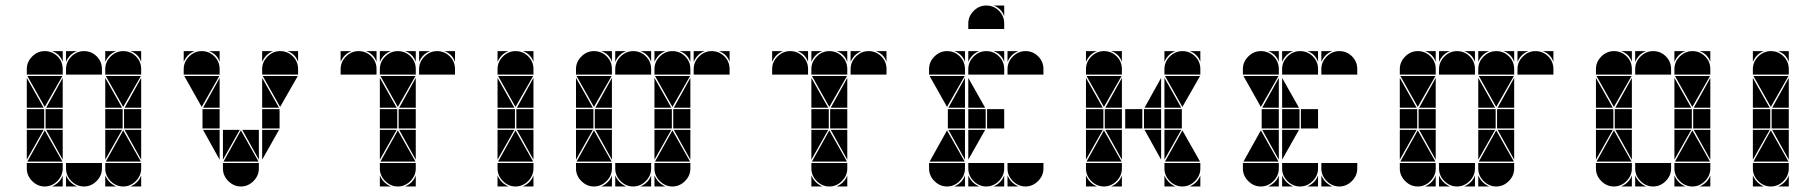

<svg xmlns="http://www.w3.org/2000/svg" viewBox="-20 -677 6572 695"><path d="M284 -492Q311 -492 330 -473Q349 -454 349 -427V-407H219V-427Q219 -453 238.5 -472.5Q258 -492 284 -492ZM142 -492Q169 -492 188 -473Q207 -454 207 -427V-407H77V-427Q77 -453 96.5 -472.5Q116 -492 142 -492ZM426 -492Q453 -492 472 -473Q491 -454 491 -427V-407H361V-427Q361 -453 380.5 -472.5Q400 -492 426 -492ZM426 -2Q400 -2 380.5 -21.5Q361 -41 361 -67V-87H491V-67Q491 -41 471.5 -21.5Q452 -2 426 -2ZM142 -2Q116 -2 96.5 -21.5Q77 -41 77 -67V-87H207V-67Q207 -41 187.5 -21.5Q168 -2 142 -2ZM284 -2Q258 -2 238.5 -21.5Q219 -41 219 -67V-87H349V-67Q349 -41 329.5 -21.5Q310 -2 284 -2ZM363 -92 426 -205 490 -92ZM79 -92 142 -205 206 -92ZM206 -402 142 -290 79 -402ZM490 -402 426 -290 363 -402ZM424 -212H361V-282H424ZM140 -212H77V-282H140ZM491 -212H429V-282H491ZM207 -212H145V-282H207ZM77 -287V-395L138 -287ZM361 -287V-395L422 -287ZM361 -207H422L361 -99ZM77 -207H138L77 -99ZM207 -287H147L207 -395ZM491 -207V-99L431 -207ZM207 -207V-99L147 -207ZM491 -287H431L491 -395ZM219 -42Q231 -14 259 -2H219ZM361 -42Q373 -14 401 -2H361ZM361 -492H401Q387 -487 377 -477Q367 -467 361 -453ZM168 -2Q182 -8 192 -18Q202 -28 207 -42V-2ZM219 -492H259Q245 -487 235 -477Q225 -467 219 -453ZM452 -2Q466 -8 476 -18Q486 -28 491 -42V-2ZM491 -492V-453Q481 -482 452 -492ZM207 -492V-453Q197 -482 168 -492Z M710 -492Q737 -492 756 -473Q775 -454 775 -427V-407H645V-427Q645 -453 664.5 -472.5Q684 -492 710 -492ZM994 -492Q1021 -492 1040 -473Q1059 -454 1059 -427V-407H929V-427Q929 -453 948.5 -472.5Q968 -492 994 -492ZM852 -2Q826 -2 806.5 -21.5Q787 -41 787 -67V-87H917V-67Q917 -41 897.5 -21.5Q878 -2 852 -2ZM789 -92 852 -205 916 -92ZM774 -402 710 -290 647 -402ZM1058 -402 994 -290 931 -402ZM992 -212H929V-282H992ZM775 -212H713V-282H775ZM929 -287V-395L990 -287ZM929 -207H990L929 -99ZM787 -207H848L787 -99ZM775 -287H715L775 -395ZM917 -207V-99L857 -207ZM775 -207V-99L715 -207ZM929 -492H969Q955 -487 945 -477Q935 -467 929 -453ZM645 -492H685Q671 -487 661 -477Q651 -467 645 -453ZM1059 -492V-453Q1049 -482 1020 -492ZM775 -492V-453Q765 -482 736 -492Z M1420 -492Q1447 -492 1466 -473Q1485 -454 1485 -427V-407H1355V-427Q1355 -453 1374.5 -472.5Q1394 -492 1420 -492ZM1420 -2Q1394 -2 1374.5 -21.5Q1355 -41 1355 -67V-87H1485V-67Q1485 -41 1465.5 -21.5Q1446 -2 1420 -2ZM1357 -92 1420 -205 1484 -92ZM1484 -402 1420 -290 1357 -402ZM1418 -212H1355V-282H1418ZM1485 -212H1423V-282H1485ZM1355 -287V-395L1416 -287ZM1355 -207H1416L1355 -99ZM1485 -207V-99L1425 -207ZM1485 -287H1425L1485 -395ZM1355 -42Q1367 -14 1395 -2H1355ZM1446 -2Q1460 -8 1470 -18Q1480 -28 1485 -42V-2ZM1355 -492H1395Q1381 -487 1371 -477Q1361 -467 1355 -453ZM1485 -492V-453Q1475 -482 1446 -492ZM1278 -492Q1305 -492 1324 -473Q1343 -454 1343 -427V-407H1213V-427Q1213 -453 1232.5 -472.5Q1252 -492 1278 -492ZM1562 -492Q1589 -492 1608 -473Q1627 -454 1627 -427V-407H1497V-427Q1497 -453 1516.5 -472.5Q1536 -492 1562 -492ZM1497 -492H1537Q1523 -487 1513 -477Q1503 -467 1497 -453ZM1343 -492V-453Q1333 -482 1304 -492ZM1213 -492H1253Q1239 -487 1229 -477Q1219 -467 1213 -453ZM1627 -492V-453Q1617 -482 1588 -492Z M1846 -492Q1873 -492 1892 -473Q1911 -454 1911 -427V-407H1781V-427Q1781 -453 1800.5 -472.5Q1820 -492 1846 -492ZM1846 -2Q1820 -2 1800.5 -21.5Q1781 -41 1781 -67V-87H1911V-67Q1911 -41 1891.5 -21.5Q1872 -2 1846 -2ZM1783 -92 1846 -205 1910 -92ZM1910 -402 1846 -290 1783 -402ZM1844 -212H1781V-282H1844ZM1911 -212H1849V-282H1911ZM1781 -287V-395L1842 -287ZM1781 -207H1842L1781 -99ZM1911 -287H1851L1911 -395ZM1911 -207V-99L1851 -207ZM1781 -42Q1793 -14 1821 -2H1781ZM1781 -492H1821Q1807 -487 1797 -477Q1787 -467 1781 -453ZM1872 -2Q1886 -8 1896 -18Q1906 -28 1911 -42V-2ZM1911 -492V-453Q1901 -482 1872 -492Z M2272 -492Q2299 -492 2318 -473Q2337 -454 2337 -427V-407H2207V-427Q2207 -453 2226.5 -472.5Q2246 -492 2272 -492ZM2130 -492Q2157 -492 2176 -473Q2195 -454 2195 -427V-407H2065V-427Q2065 -453 2084.5 -472.5Q2104 -492 2130 -492ZM2414 -492Q2441 -492 2460 -473Q2479 -454 2479 -427V-407H2349V-427Q2349 -453 2368.5 -472.5Q2388 -492 2414 -492ZM2414 -2Q2388 -2 2368.5 -21.5Q2349 -41 2349 -67V-87H2479V-67Q2479 -41 2459.5 -21.5Q2440 -2 2414 -2ZM2130 -2Q2104 -2 2084.5 -21.5Q2065 -41 2065 -67V-87H2195V-67Q2195 -41 2175.5 -21.5Q2156 -2 2130 -2ZM2272 -2Q2246 -2 2226.5 -21.5Q2207 -41 2207 -67V-87H2337V-67Q2337 -41 2317.5 -21.5Q2298 -2 2272 -2ZM2351 -92 2414 -205 2478 -92ZM2067 -92 2130 -205 2194 -92ZM2194 -402 2130 -290 2067 -402ZM2478 -402 2414 -290 2351 -402ZM2412 -212H2349V-282H2412ZM2128 -212H2065V-282H2128ZM2479 -212H2417V-282H2479ZM2195 -212H2133V-282H2195ZM2065 -287V-395L2126 -287ZM2349 -287V-395L2410 -287ZM2349 -207H2410L2349 -99ZM2065 -207H2126L2065 -99ZM2195 -287H2135L2195 -395ZM2479 -207V-99L2419 -207ZM2195 -207V-99L2135 -207ZM2479 -287H2419L2479 -395ZM2207 -42Q2219 -14 2247 -2H2207ZM2349 -42Q2361 -14 2389 -2H2349ZM2349 -492H2389Q2375 -487 2365 -477Q2355 -467 2349 -453ZM2298 -2Q2312 -8 2322 -18Q2332 -28 2337 -42V-2ZM2156 -2Q2170 -8 2180 -18Q2190 -28 2195 -42V-2ZM2207 -492H2247Q2233 -487 2223 -477Q2213 -467 2207 -453ZM2337 -492V-453Q2327 -482 2298 -492ZM2195 -492V-453Q2185 -482 2156 -492ZM2556 -492Q2583 -492 2602 -473Q2621 -454 2621 -427V-407H2491V-427Q2491 -453 2510.5 -472.5Q2530 -492 2556 -492ZM2491 -492H2531Q2517 -487 2507 -477Q2497 -467 2491 -453ZM2621 -492V-453Q2611 -482 2582 -492ZM2479 -492V-453Q2469 -482 2440 -492Z M2982 -492Q3009 -492 3028 -473Q3047 -454 3047 -427V-407H2917V-427Q2917 -453 2936.5 -472.5Q2956 -492 2982 -492ZM2982 -2Q2956 -2 2936.5 -21.5Q2917 -41 2917 -67V-87H3047V-67Q3047 -41 3027.5 -21.5Q3008 -2 2982 -2ZM2919 -92 2982 -205 3046 -92ZM3046 -402 2982 -290 2919 -402ZM2980 -212H2917V-282H2980ZM3047 -212H2985V-282H3047ZM2917 -287V-395L2978 -287ZM2917 -207H2978L2917 -99ZM3047 -207V-99L2987 -207ZM3047 -287H2987L3047 -395ZM2917 -42Q2929 -14 2957 -2H2917ZM3008 -2Q3022 -8 3032 -18Q3042 -28 3047 -42V-2ZM2917 -492H2957Q2943 -487 2933 -477Q2923 -467 2917 -453ZM3047 -492V-453Q3037 -482 3008 -492ZM2840 -492Q2867 -492 2886 -473Q2905 -454 2905 -427V-407H2775V-427Q2775 -453 2794.5 -472.5Q2814 -492 2840 -492ZM3124 -492Q3151 -492 3170 -473Q3189 -454 3189 -427V-407H3059V-427Q3059 -453 3078.5 -472.5Q3098 -492 3124 -492ZM3059 -492H3099Q3085 -487 3075 -477Q3065 -467 3059 -453ZM2905 -492V-453Q2895 -482 2866 -492ZM2775 -492H2815Q2801 -487 2791 -477Q2781 -467 2775 -453ZM3189 -492V-453Q3179 -482 3150 -492Z M3550 -492Q3577 -492 3596 -473Q3615 -454 3615 -427V-407H3485V-427Q3485 -453 3504.5 -472.5Q3524 -492 3550 -492ZM3408 -492Q3435 -492 3454 -473Q3473 -454 3473 -427V-407H3343V-427Q3343 -453 3362.5 -472.5Q3382 -492 3408 -492ZM3692 -492Q3719 -492 3738 -473Q3757 -454 3757 -427V-407H3627V-427Q3627 -453 3646.5 -472.5Q3666 -492 3692 -492ZM3692 -2Q3666 -2 3646.5 -21.5Q3627 -41 3627 -67V-87H3757V-67Q3757 -41 3737.5 -21.5Q3718 -2 3692 -2ZM3408 -2Q3382 -2 3362.5 -21.5Q3343 -41 3343 -67V-87H3473V-67Q3473 -41 3453.5 -21.5Q3434 -2 3408 -2ZM3550 -2Q3524 -2 3504.5 -21.5Q3485 -41 3485 -67V-87H3615V-67Q3615 -41 3595.5 -21.5Q3576 -2 3550 -2ZM3345 -92 3408 -205 3472 -92ZM3472 -402 3408 -290 3345 -402ZM3548 -212H3485V-282H3548ZM3615 -212H3553V-282H3615ZM3473 -212H3411V-282H3473ZM3473 -287H3413L3473 -395ZM3473 -207V-99L3413 -207ZM3485 -42Q3497 -14 3525 -2H3485ZM3627 -42Q3639 -14 3667 -2H3627ZM3627 -492H3667Q3653 -487 3643 -477Q3633 -467 3627 -453ZM3576 -2Q3590 -8 3600 -18Q3610 -28 3615 -42V-2ZM3434 -2Q3448 -8 3458 -18Q3468 -28 3473 -42V-2ZM3485 -492H3525Q3511 -487 3501 -477Q3491 -467 3485 -453ZM3615 -492V-453Q3605 -482 3576 -492ZM3473 -492V-453Q3463 -482 3434 -492ZM3485 -287V-395L3546 -287ZM3485 -207H3546L3485 -99ZM3550 -657Q3577 -657 3596 -638Q3615 -619 3615 -592V-572H3485V-592Q3485 -618 3504.5 -637.5Q3524 -657 3550 -657ZM3615 -657V-618Q3605 -647 3576 -657Z M3976 -492Q4003 -492 4022 -473Q4041 -454 4041 -427V-407H3911V-427Q3911 -453 3930.5 -472.5Q3950 -492 3976 -492ZM4260 -492Q4287 -492 4306 -473Q4325 -454 4325 -427V-407H4195V-427Q4195 -453 4214.5 -472.5Q4234 -492 4260 -492ZM4260 -2Q4234 -2 4214.5 -21.5Q4195 -41 4195 -67V-87H4325V-67Q4325 -41 4305.5 -21.5Q4286 -2 4260 -2ZM3976 -2Q3950 -2 3930.5 -21.5Q3911 -41 3911 -67V-87H4041V-67Q4041 -41 4021.5 -21.5Q4002 -2 3976 -2ZM4197 -92 4260 -205 4324 -92ZM3913 -92 3976 -205 4040 -92ZM4040 -402 3976 -290 3913 -402ZM4324 -402 4260 -290 4197 -402ZM4258 -212H4195V-282H4258ZM3974 -212H3911V-282H3974ZM4183 -212H4121V-282H4183ZM4115 -212H4053V-282H4115ZM3911 -287V-395L3972 -287ZM4195 -287V-395L4256 -287ZM4195 -207H4256L4195 -99ZM3911 -207H3972L3911 -99ZM4041 -287H3981L4041 -395ZM4183 -207V-99L4123 -207ZM4183 -287H4123L4183 -395ZM4041 -207V-99L3981 -207ZM3911 -42Q3923 -14 3951 -2H3911ZM4195 -42Q4207 -14 4235 -2H4195ZM4195 -492H4235Q4221 -487 4211 -477Q4201 -467 4195 -453ZM3911 -492H3951Q3937 -487 3927 -477Q3917 -467 3911 -453ZM4002 -2Q4016 -8 4026 -18Q4036 -28 4041 -42V-2ZM4286 -2Q4300 -8 4310 -18Q4320 -28 4325 -42V-2ZM4325 -492V-453Q4315 -482 4286 -492ZM4041 -492V-453Q4031 -482 4002 -492ZM4041 -212H3979V-282H4041Z M4686 -492Q4713 -492 4732 -473Q4751 -454 4751 -427V-407H4621V-427Q4621 -453 4640.5 -472.5Q4660 -492 4686 -492ZM4544 -492Q4571 -492 4590 -473Q4609 -454 4609 -427V-407H4479V-427Q4479 -453 4498.5 -472.5Q4518 -492 4544 -492ZM4828 -492Q4855 -492 4874 -473Q4893 -454 4893 -427V-407H4763V-427Q4763 -453 4782.5 -472.5Q4802 -492 4828 -492ZM4828 -2Q4802 -2 4782.5 -21.5Q4763 -41 4763 -67V-87H4893V-67Q4893 -41 4873.5 -21.5Q4854 -2 4828 -2ZM4544 -2Q4518 -2 4498.5 -21.5Q4479 -41 4479 -67V-87H4609V-67Q4609 -41 4589.5 -21.5Q4570 -2 4544 -2ZM4686 -2Q4660 -2 4640.5 -21.5Q4621 -41 4621 -67V-87H4751V-67Q4751 -41 4731.5 -21.5Q4712 -2 4686 -2ZM4481 -92 4544 -205 4608 -92ZM4608 -402 4544 -290 4481 -402ZM4684 -212H4621V-282H4684ZM4751 -212H4689V-282H4751ZM4609 -212H4547V-282H4609ZM4609 -287H4549L4609 -395ZM4609 -207V-99L4549 -207ZM4621 -42Q4633 -14 4661 -2H4621ZM4763 -42Q4775 -14 4803 -2H4763ZM4763 -492H4803Q4789 -487 4779 -477Q4769 -467 4763 -453ZM4712 -2Q4726 -8 4736 -18Q4746 -28 4751 -42V-2ZM4570 -2Q4584 -8 4594 -18Q4604 -28 4609 -42V-2ZM4621 -492H4661Q4647 -487 4637 -477Q4627 -467 4621 -453ZM4751 -492V-453Q4741 -482 4712 -492ZM4609 -492V-453Q4599 -482 4570 -492ZM4621 -287V-395L4682 -287ZM4621 -207H4682L4621 -99Z M5254 -492Q5281 -492 5300 -473Q5319 -454 5319 -427V-407H5189V-427Q5189 -453 5208.5 -472.5Q5228 -492 5254 -492ZM5112 -492Q5139 -492 5158 -473Q5177 -454 5177 -427V-407H5047V-427Q5047 -453 5066.5 -472.5Q5086 -492 5112 -492ZM5396 -492Q5423 -492 5442 -473Q5461 -454 5461 -427V-407H5331V-427Q5331 -453 5350.5 -472.5Q5370 -492 5396 -492ZM5396 -2Q5370 -2 5350.5 -21.5Q5331 -41 5331 -67V-87H5461V-67Q5461 -41 5441.5 -21.5Q5422 -2 5396 -2ZM5112 -2Q5086 -2 5066.5 -21.5Q5047 -41 5047 -67V-87H5177V-67Q5177 -41 5157.5 -21.5Q5138 -2 5112 -2ZM5254 -2Q5228 -2 5208.5 -21.5Q5189 -41 5189 -67V-87H5319V-67Q5319 -41 5299.5 -21.5Q5280 -2 5254 -2ZM5333 -92 5396 -205 5460 -92ZM5049 -92 5112 -205 5176 -92ZM5176 -402 5112 -290 5049 -402ZM5460 -402 5396 -290 5333 -402ZM5394 -212H5331V-282H5394ZM5110 -212H5047V-282H5110ZM5461 -212H5399V-282H5461ZM5177 -212H5115V-282H5177ZM5047 -287V-395L5108 -287ZM5331 -287V-395L5392 -287ZM5331 -207H5392L5331 -99ZM5047 -207H5108L5047 -99ZM5177 -287H5117L5177 -395ZM5461 -207V-99L5401 -207ZM5177 -207V-99L5117 -207ZM5461 -287H5401L5461 -395ZM5189 -42Q5201 -14 5229 -2H5189ZM5331 -42Q5343 -14 5371 -2H5331ZM5331 -492H5371Q5357 -487 5347 -477Q5337 -467 5331 -453ZM5280 -2Q5294 -8 5304 -18Q5314 -28 5319 -42V-2ZM5138 -2Q5152 -8 5162 -18Q5172 -28 5177 -42V-2ZM5189 -492H5229Q5215 -487 5205 -477Q5195 -467 5189 -453ZM5319 -492V-453Q5309 -482 5280 -492ZM5177 -492V-453Q5167 -482 5138 -492ZM5538 -492Q5565 -492 5584 -473Q5603 -454 5603 -427V-407H5473V-427Q5473 -453 5492.5 -472.5Q5512 -492 5538 -492ZM5473 -492H5513Q5499 -487 5489 -477Q5479 -467 5473 -453ZM5603 -492V-453Q5593 -482 5564 -492ZM5461 -492V-453Q5451 -482 5422 -492Z M5964 -492Q5991 -492 6010 -473Q6029 -454 6029 -427V-407H5899V-427Q5899 -453 5918.5 -472.5Q5938 -492 5964 -492ZM5822 -492Q5849 -492 5868 -473Q5887 -454 5887 -427V-407H5757V-427Q5757 -453 5776.5 -472.5Q5796 -492 5822 -492ZM6106 -492Q6133 -492 6152 -473Q6171 -454 6171 -427V-407H6041V-427Q6041 -453 6060.5 -472.5Q6080 -492 6106 -492ZM6106 -2Q6080 -2 6060.5 -21.5Q6041 -41 6041 -67V-87H6171V-67Q6171 -41 6151.5 -21.5Q6132 -2 6106 -2ZM5822 -2Q5796 -2 5776.5 -21.5Q5757 -41 5757 -67V-87H5887V-67Q5887 -41 5867.5 -21.5Q5848 -2 5822 -2ZM5964 -2Q5938 -2 5918.5 -21.5Q5899 -41 5899 -67V-87H6029V-67Q6029 -41 6009.5 -21.5Q5990 -2 5964 -2ZM6043 -92 6106 -205 6170 -92ZM5759 -92 5822 -205 5886 -92ZM5886 -402 5822 -290 5759 -402ZM6170 -402 6106 -290 6043 -402ZM6104 -212H6041V-282H6104ZM5820 -212H5757V-282H5820ZM6171 -212H6109V-282H6171ZM5887 -212H5825V-282H5887ZM5757 -287V-395L5818 -287ZM6041 -287V-395L6102 -287ZM6041 -207H6102L6041 -99ZM5757 -207H5818L5757 -99ZM5887 -287H5827L5887 -395ZM6171 -207V-99L6111 -207ZM5887 -207V-99L5827 -207ZM6171 -287H6111L6171 -395ZM5899 -42Q5911 -14 5939 -2H5899ZM6041 -42Q6053 -14 6081 -2H6041ZM6041 -492H6081Q6067 -487 6057 -477Q6047 -467 6041 -453ZM5848 -2Q5862 -8 5872 -18Q5882 -28 5887 -42V-2ZM5899 -492H5939Q5925 -487 5915 -477Q5905 -467 5899 -453ZM6132 -2Q6146 -8 6156 -18Q6166 -28 6171 -42V-2ZM6171 -492V-453Q6161 -482 6132 -492ZM5887 -492V-453Q5877 -482 5848 -492Z M6390 -492Q6417 -492 6436 -473Q6455 -454 6455 -427V-407H6325V-427Q6325 -453 6344.5 -472.5Q6364 -492 6390 -492ZM6390 -2Q6364 -2 6344.5 -21.5Q6325 -41 6325 -67V-87H6455V-67Q6455 -41 6435.5 -21.5Q6416 -2 6390 -2ZM6327 -92 6390 -205 6454 -92ZM6454 -402 6390 -290 6327 -402ZM6388 -212H6325V-282H6388ZM6455 -212H6393V-282H6455ZM6325 -287V-395L6386 -287ZM6325 -207H6386L6325 -99ZM6455 -287H6395L6455 -395ZM6455 -207V-99L6395 -207ZM6325 -42Q6337 -14 6365 -2H6325ZM6325 -492H6365Q6351 -487 6341 -477Q6331 -467 6325 -453ZM6416 -2Q6430 -8 6440 -18Q6450 -28 6455 -42V-2ZM6455 -492V-453Q6445 -482 6416 -492Z"/></svg>

Font: CAT DyFa
Style: Regular
Weight: 400
Designer: Peter Wiegel
Foundry: Peter Wiegel
Version: Version 1.001; ttfautohint (v1.3)